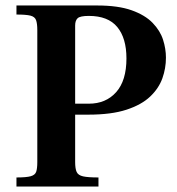

<svg xmlns="http://www.w3.org/2000/svg" viewBox="-20 -680 646 700"><path d="M40 0V-33Q76 -33 92 -37.5Q108 -42 112 -54Q116 -66 116 -89V-570Q116 -594 111.5 -606.5Q107 -619 91 -623Q75 -627 40 -627V-660H334Q411 -660 460 -642.5Q509 -625 536.5 -596.5Q564 -568 574.5 -535Q585 -502 585 -470Q585 -431 572 -394.5Q559 -358 527.5 -328Q496 -298 441 -280Q386 -262 302 -262H254V-89Q254 -65 259.5 -53Q265 -41 283 -37Q301 -33 339 -33V0ZM254 -302H304Q366 -302 403.5 -344Q441 -386 441 -467Q441 -541 407.5 -581.5Q374 -622 304 -622Q272 -622 263 -613.5Q254 -605 254 -587Z"/></svg>

Font: Frank Ruhl Libre SemiBold
Style: Regular
Weight: 600
Designer: Yanek Iontef
Foundry: Fontef
Version: Version 6.003;gftools[0.9.30]